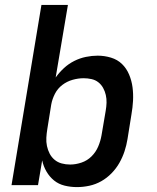

<svg xmlns="http://www.w3.org/2000/svg" viewBox="-20 -755 640 783"><path d="M294 8Q268 8 243.5 2Q219 -4 200.5 -19Q182 -34 169.5 -55.5Q157 -77 152 -101L135 0H27L149 -735H257L207 -439Q222 -460 241 -477.5Q260 -495 283 -506.5Q306 -518 330.5 -523Q355 -528 378 -528Q406 -528 432.5 -520Q459 -512 477.5 -494Q496 -476 506.5 -451Q517 -426 520.5 -399Q524 -372 522.5 -344Q521 -316 516 -288L500 -188Q496 -163 488 -138.5Q480 -114 467 -91Q454 -68 435 -48.5Q416 -29 393 -16Q370 -3 344.5 2.5Q319 8 294 8ZM266 -84Q289 -84 312.5 -92Q336 -100 353.5 -117.5Q371 -135 380.5 -157.5Q390 -180 394 -203L411 -303Q414 -320 414.5 -336Q415 -352 411.5 -367.5Q408 -383 400.5 -396.5Q393 -410 381 -419.5Q369 -429 353 -432.5Q337 -436 321 -436Q299 -436 276 -429.5Q253 -423 234 -408.5Q215 -394 204 -372.5Q193 -351 189 -329L173 -229Q170 -211 169 -193.5Q168 -176 171.5 -159.5Q175 -143 182.5 -128.5Q190 -114 202.5 -103.5Q215 -93 231.5 -88.5Q248 -84 266 -84Z"/></svg>

Font: Iosevka SS04 Semibold Extended
Style: Italic
Weight: 600
Width: 7
Italic angle: -9°
Monospace: yes
Designer: Belleve Invis
Foundry: Belleve Invis
Version: Version 19.0.0; ttfautohint (v1.8.4)